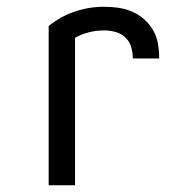

<svg xmlns="http://www.w3.org/2000/svg" viewBox="-20 -548 540 568"><path d="M124 0V-471Q158 -499 200.5 -513.5Q243 -528 287 -528Q309 -528 330 -525Q351 -522 371 -513.5Q391 -505 407 -490.5Q423 -476 433.5 -457.5Q444 -439 447.5 -417.5Q451 -396 451 -375H373Q373 -392 368 -409Q363 -426 350.5 -437.5Q338 -449 321.5 -453.5Q305 -458 288 -458Q265 -458 243 -452.5Q221 -447 202 -436V0Z"/></svg>

Font: Moesevka
Style: Regular
Weight: 400
Monospace: yes
Designer: Belleve Invis
Foundry: Belleve Invis
Version: Version 32.5.0; ttfautohint (v1.8.4)